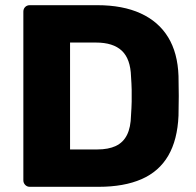

<svg xmlns="http://www.w3.org/2000/svg" viewBox="-20 -720 756 740"><path d="M95 0Q84 0 77 -7.5Q70 -15 70 -25V-675Q70 -686 77 -693Q84 -700 95 -700H355Q453 -700 522 -668.5Q591 -637 628 -576.5Q665 -516 668 -427Q669 -383 669 -350Q669 -317 668 -274Q664 -181 628.5 -120Q593 -59 525.5 -29.5Q458 0 360 0ZM250 -144H355Q398 -144 426.5 -157.5Q455 -171 469.5 -200Q484 -229 485 -276Q487 -305 487.5 -328Q488 -351 487.5 -374Q487 -397 485 -425Q483 -493 449.5 -524.5Q416 -556 350 -556H250Z"/></svg>

Font: Rubik Light
Style: Bold
Weight: 700
Version: Version 2.104